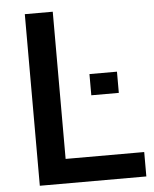

<svg xmlns="http://www.w3.org/2000/svg" viewBox="-56 -832 722 903"><g transform="rotate(-5 305.0 -380.0)"><path d="M95.2 24.9V-785.2H227.1V-90.3H598.1V24.9ZM373.5 -377.9V-478H503.4V-377.9Z"/></g></svg>

Font: FORM UDPGothic
Style: Bold
Weight: 700
Foundry: Pronama LLC
Version: Version 1.051